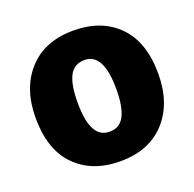

<svg xmlns="http://www.w3.org/2000/svg" viewBox="-105 -659 795 786"><g transform="rotate(-20 292.0 -266.5)"><path d="M292 18Q170 18 97.5 -55Q25 -128 25 -267Q25 -396 96 -473.5Q167 -551 292 -551Q414 -551 486.5 -478Q559 -405 559 -266Q559 -137 488 -59.5Q417 18 292 18ZM292 -111Q336 -111 356 -150Q376 -189 376 -266Q376 -422 294 -422Q248 -422 228 -383.5Q208 -345 208 -267Q208 -111 290 -111Z"/></g></svg>

Font: Trujillo ExtraBold
Style: Regular
Weight: 800
Designer: Fira Sans original fonts by bBox Type GmbH, Carrois Corporate GbR, & Edenspiekermann AG / Changes by Cristiano Sobral
Foundry: Fira Sans original fonts by bBox Type GmbH, Carrois Corporate GbR, & Edenspiekermann AG / Changes by Cristiano Sobral
Version: Version 4.301;July 28, 2020;FontCreator 13.0.0.2655 64-bit